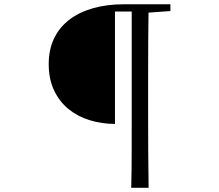

<svg xmlns="http://www.w3.org/2000/svg" viewBox="-20 -757 1040 912"><path d="M526.1 -168.3Q462.6 -168.5 405.5 -186.2Q348.4 -203.9 304.9 -239.4Q261.5 -275 236.5 -328.4Q211.4 -381.9 211.4 -452.6Q211.4 -521.4 236.8 -574.4Q262.2 -627.4 309.5 -663.5Q356.7 -699.6 422.6 -718.2Q488.5 -736.7 568.6 -736.7H644.4V-702.1H526.1ZM603.4 135.1Q605.4 51.5 605.5 -33.9Q605.6 -119.2 605.6 -205.3V-736.7H685.9Q684.6 -653.1 684.1 -567.3Q683.6 -481.4 683.6 -394.6V-206.3Q683.6 -120.6 684.1 -34.8Q684.6 51.1 685.9 135.1ZM643.7 -694.8V-736.7H789.4V-704.5L654.2 -694.8Z"/></svg>

Font: Noto Serif SC
Style: Regular
Weight: 200
Designer: Ryoko NISHIZUKA 西塚涼子 (kana & ideographs); Frank Grießhammer (Latin, Greek & Cyrillic); Wenlong ZHANG 张文龙 (bopomofo); San
Foundry: Adobe
Version: Version 2.001;hotconv 1.1.0;makeotfexe 2.6.0